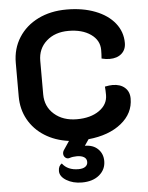

<svg xmlns="http://www.w3.org/2000/svg" viewBox="-62 -759 809 1047"><g transform="rotate(-5 343.0 -235.5)"><path d="M400 6 377 40Q422 40 448.5 66Q475 92 475 132Q475 178 439.5 208Q404 238 344 238Q295 238 259.5 216.5Q224 195 224 165Q224 137 243 125Q272 164 331 164Q356 164 369 154.5Q382 145 382 129Q382 111 367.5 102Q353 93 328 93Q306 93 288 99Q275 103 265 94.5Q255 86 255 72Q255 63 260 55L293 6Q218 -4 161 -40Q104 -76 72.5 -132.5Q41 -189 41 -259V-443Q41 -521 79.5 -581.5Q118 -642 186 -675.5Q254 -709 342 -709Q430 -709 498.5 -682.5Q567 -656 605 -608.5Q643 -561 643 -500Q643 -463 618.5 -441.5Q594 -420 553 -420Q533 -420 509 -426Q511 -450 511 -473Q511 -526 464 -559Q417 -592 342 -592Q268 -592 221.5 -550.5Q175 -509 175 -443V-259Q175 -192 223 -150Q271 -108 347 -108Q422 -108 469 -141Q516 -174 516 -226Q516 -250 514 -272Q539 -277 556 -277Q598 -277 623 -255Q648 -233 648 -195Q648 -114 580 -59.5Q512 -5 400 6Z"/></g></svg>

Font: K2D
Style: Bold
Weight: 700
Designer: Katatrad Aksorn Co.,Ltd.
Foundry: Cadson Demak Co.,Ltd.
Version: Version 1.000; ttfautohint (v1.6)